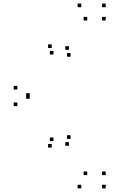

<svg xmlns="http://www.w3.org/2000/svg" viewBox="-20 -831 660 1061"><path d="M370.2 -517.5V-537.5H350.2V-517.5ZM360.8 -555.7V-575.7H340.8V-555.7ZM462 -717.8V-737.8H442V-717.8ZM564.2 -717.8V-737.8H544.2V-717.8ZM564.2 -791.2V-811.2H544.2V-791.2ZM429 -791.2V-811.2H409V-791.2ZM265.7 -565.8V-585.8H245.7V-565.8ZM275.5 -529.8V-549.8H255.5V-529.8ZM75.8 -336.3V-356.3H55.8V-336.3ZM75.8 -244.7V-264.7H55.8V-244.7ZM275.5 -51.2V-71.2H255.5V-51.2ZM265.7 -15.3V-35.3H245.7V-15.3ZM429 210V190H409V210ZM564.2 210V190H544.2V210ZM564.2 136.7V116.7H544.2V136.7ZM462 136.7V116.7H442V136.7ZM360.8 -25.5V-45.5H340.8V-25.5ZM370.2 -63.8V-83.8H350.2V-63.8ZM144.3 -296V-316H124.3V-296ZM144.3 -285.2V-305.2H124.3V-285.2Z"/></svg>

Font: Monaspace Argon Dots Var
Style: Regular
Weight: 400
Designer: Riley Cran and the Lettermatic Team
Version: Version 1.100 (Monaspace Argon Dots)